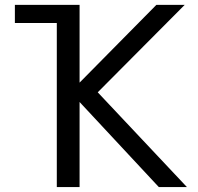

<svg xmlns="http://www.w3.org/2000/svg" viewBox="-20 -752 798 774"><path d="M40 -732.4H300.8V-418.9L610.4 -732.4H724.6L374 -379.9L733.4 2H620.1L300.8 -340.8V2H209V-659.2H40Z"/></svg>

Font: irohakakuC Regular
Style: Regular
Weight: 400
Designer: [Source Han Sans]
Ryoko NISHIZUKA Ë•øÂ°öÊ∂ºÂ≠ê (kana & ideographs); Paul D. Hunt (Latin, Greek & Cyrillic); Wenlong ZHAN
Version: Version 1.001.20160904